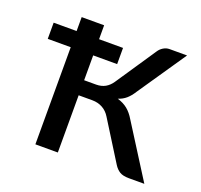

<svg xmlns="http://www.w3.org/2000/svg" viewBox="-95 -612 751 719"><g transform="rotate(20 280.0 -252.5)"><path d="M548 0H486.5Q462.5 0 449.5 -8Q436.5 -16 427 -31L328.5 -188.5Q317 -207.5 298.8 -217.5Q280.5 -227.5 258 -227.5H203.5V0.5H114V-386.5H22.5V-451H114V-506.5H203.5V-451H299V-386.5H203.5V-287.5H251Q272 -287.5 287.5 -296.2Q303 -305 314 -321.5L421.5 -481.5Q428.5 -492.5 440 -499.5Q451.5 -506.5 464.5 -506.5H534L402.5 -313.5Q391 -295 377.5 -283.2Q364 -271.5 345.5 -265.5Q369.5 -258.5 386 -245Q402.5 -231.5 415.5 -209.5Z"/></g></svg>

Font: Lato
Style: Regular
Weight: 400
Designer: Lukasz Dziedzic with Adam Twardoch and Botio Nikoltchev
Foundry: tyPoland Lukasz Dziedzic
Version: Version 2.015; 2015-08-06; http://www.latofonts.com/